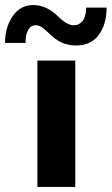

<svg xmlns="http://www.w3.org/2000/svg" viewBox="-94 -740 442 760"><path d="M204 -500V0H54V-500ZM207 -560Q176 -560 150.5 -571.5Q125 -583 100 -608Q83 -625 71.5 -632.5Q60 -640 47 -640Q28 -640 17.5 -621.5Q7 -603 7 -570H-74Q-74 -633 -43.5 -676.5Q-13 -720 37 -720Q90 -720 136 -675Q171 -640 198 -640Q220 -640 233.5 -658Q247 -676 247 -710H328Q328 -645 297.5 -602.5Q267 -560 207 -560Z"/></svg>

Font: Goli Bold
Style: Regular
Weight: 700
Designer: jaikishan Patel
Foundry: MagicType
Version: Version 1.000